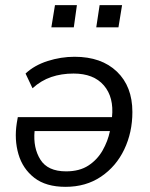

<svg xmlns="http://www.w3.org/2000/svg" viewBox="-20 -715 582 744"><path d="M234 9Q158 9 113 -26Q68 -61 51.5 -117.5Q35 -174 45 -238L49 -261H414Q422 -338 382.5 -384Q343 -430 265 -430Q218 -430 178.5 -416.5Q139 -403 106 -373L79 -430Q113 -462 164.5 -478.5Q216 -495 269 -495Q373 -495 433 -437.5Q493 -380 493 -281Q493 -202 461.5 -136Q430 -70 371.5 -30.5Q313 9 234 9ZM236 -51Q288 -51 322.5 -73.5Q357 -96 377.5 -132Q398 -168 406 -207H114Q108 -142 136.5 -96.5Q165 -51 236 -51ZM353 -609 366 -695H453L439 -609ZM179 -609 193 -695H278L266 -609Z"/></svg>

Font: Nunito Sans
Style: Italic
Weight: 400
Italic angle: -9°
Designer: Vernon Adams
Foundry: Vernon Adams
Version: Version 3.006; ttfautohint (v1.8.3)